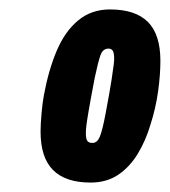

<svg xmlns="http://www.w3.org/2000/svg" viewBox="-20 -717 360 407"><path d="M172 -330Q119 -330 92.5 -356.5Q66 -383 66 -438Q66 -453 68 -476Q70 -499 73 -515Q83 -569 100.5 -610Q118 -651 146 -674Q174 -697 213 -697Q267 -697 293.5 -670.5Q320 -644 320 -588Q320 -558 315 -522.5Q310 -487 299 -453Q289 -419 272 -391Q255 -363 230.5 -346.5Q206 -330 172 -330ZM176 -414Q186 -414 191.5 -427Q197 -440 204 -477Q213 -525 216.5 -548Q220 -571 221 -579.5Q222 -588 222 -592Q222 -605 219 -609.5Q216 -614 210 -614Q198 -614 193 -600Q188 -586 181 -553Q172 -506 168 -482.5Q164 -459 163 -450Q162 -441 162 -435Q162 -423 165 -418.5Q168 -414 176 -414Z"/></svg>

Font: Archivo ExtraCondensed Black
Style: Italic
Weight: 900
Width: 2
Italic angle: -10°
Designer: Hector Gatti
Foundry: Omnibus-Type
Version: Version 2.001